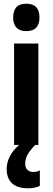

<svg xmlns="http://www.w3.org/2000/svg" viewBox="-20 -782 284 1036"><path d="M122 -762C74 -762 51 -737 51 -687C51 -639 76 -614 122 -614C169 -614 193 -639 193 -687C193 -736 171 -762 122 -762ZM116 102C116 70 128 44 170 0H187V-547H56V0H83C35 42 16 88 16 130C16 196 54 234 131 234C159 234 181 228 195 221V137C186 142 176 146 159 146C132 146 116 128 116 102Z"/></svg>

Font: Noto Sans Georgian ExtraCondensed Bold
Style: Regular
Weight: 700
Width: 2
Designer: Monotype Design Team, Akaki Razmadze
Foundry: Google LLC
Version: Version 2.005